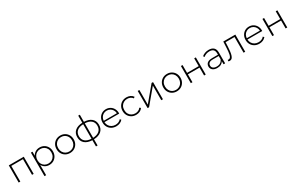

<svg xmlns="http://www.w3.org/2000/svg" viewBox="300 -2803 7785 5058"><g transform="rotate(-30 4193.0 -274.0)"><path d="M108 0V-522H564V0H514V-477H158V0Z M1043 4Q974 4 918 -28.5Q862 -61 831 -120V194H781V-522H829V-399Q860 -459 916 -492.5Q972 -526 1043 -526Q1117 -526 1175 -492.5Q1233 -459 1267 -399Q1301 -339 1301 -261Q1301 -182 1267 -122.5Q1233 -63 1175 -29.5Q1117 4 1043 4ZM1040 -41Q1100 -41 1148 -68.5Q1196 -96 1223.5 -145.5Q1251 -195 1251 -261Q1251 -326 1223.5 -376Q1196 -426 1148 -453.5Q1100 -481 1040 -481Q980 -481 932.5 -453.5Q885 -426 857.5 -376Q830 -326 830 -261Q830 -195 857.5 -145.5Q885 -96 932.5 -68.5Q980 -41 1040 -41Z M1672 4Q1597 4 1538 -30Q1479 -64 1445 -124Q1411 -184 1411 -261Q1411 -339 1445 -398.5Q1479 -458 1538 -492Q1597 -526 1672 -526Q1747 -526 1806 -492Q1865 -458 1899 -398.5Q1933 -339 1933 -261Q1933 -184 1899 -124Q1865 -64 1806 -30Q1747 4 1672 4ZM1672 -41Q1732 -41 1779.5 -68.5Q1827 -96 1854.5 -146Q1882 -196 1882 -261Q1882 -327 1854.5 -376.5Q1827 -426 1779.5 -453.5Q1732 -481 1672 -481Q1612 -481 1564.5 -453.5Q1517 -426 1489.5 -376.5Q1462 -327 1462 -261Q1462 -196 1489.5 -146Q1517 -96 1564.5 -68.5Q1612 -41 1672 -41Z M2347 194V5Q2202 0 2121.5 -69.5Q2041 -139 2041 -262Q2041 -383 2121.5 -452Q2202 -521 2347 -526V-742H2396V-526Q2541 -521 2621.5 -452Q2702 -383 2702 -262Q2702 -139 2621.5 -69.5Q2541 0 2396 5V194ZM2396 -481V-40Q2520 -45 2586.5 -102.5Q2653 -160 2653 -262Q2653 -362 2586.5 -419Q2520 -476 2396 -481ZM2347 -40V-481Q2223 -476 2157 -419Q2091 -362 2091 -262Q2091 -161 2157 -103Q2223 -45 2347 -40Z M3080 4Q3001 4 2940.5 -30Q2880 -64 2845.5 -124Q2811 -184 2811 -261Q2811 -339 2843.5 -398.5Q2876 -458 2932.5 -492Q2989 -526 3061 -526Q3132 -526 3188.5 -492.5Q3245 -459 3277.5 -400Q3310 -341 3310 -263Q3310 -260 3309.5 -256Q3309 -252 3309 -249H2860Q2863 -187 2892 -140Q2921 -93 2970 -67Q3019 -41 3081 -41Q3131 -41 3174.5 -59Q3218 -77 3248 -114L3277 -81Q3242 -39 3191 -17.5Q3140 4 3080 4ZM2861 -288H3262Q3258 -344 3231 -388Q3204 -432 3160 -457Q3116 -482 3061 -482Q3006 -482 2962 -457Q2918 -432 2891.5 -388Q2865 -344 2861 -288Z M3684 4Q3608 4 3548.5 -30Q3489 -64 3454.5 -124Q3420 -184 3420 -261Q3420 -339 3454.5 -399Q3489 -459 3548.5 -492.5Q3608 -526 3684 -526Q3746 -526 3798 -502Q3850 -478 3882 -430L3845 -403Q3817 -443 3774.5 -462Q3732 -481 3684 -481Q3623 -481 3574.5 -453.5Q3526 -426 3498.5 -376.5Q3471 -327 3471 -261Q3471 -195 3498.5 -145.5Q3526 -96 3574.5 -68.5Q3623 -41 3684 -41Q3732 -41 3774.5 -60Q3817 -79 3845 -119L3882 -92Q3850 -44 3798 -20Q3746 4 3684 4Z M4030 0V-522H4080V-77L4452 -522H4496V0H4446V-445L4074 0Z M4920 4Q4845 4 4786 -30Q4727 -64 4693 -124Q4659 -184 4659 -261Q4659 -339 4693 -398.5Q4727 -458 4786 -492Q4845 -526 4920 -526Q4995 -526 5054 -492Q5113 -458 5147 -398.5Q5181 -339 5181 -261Q5181 -184 5147 -124Q5113 -64 5054 -30Q4995 4 4920 4ZM4920 -41Q4980 -41 5027.5 -68.5Q5075 -96 5102.5 -146Q5130 -196 5130 -261Q5130 -327 5102.5 -376.5Q5075 -426 5027.5 -453.5Q4980 -481 4920 -481Q4860 -481 4812.5 -453.5Q4765 -426 4737.5 -376.5Q4710 -327 4710 -261Q4710 -196 4737.5 -146Q4765 -96 4812.5 -68.5Q4860 -41 4920 -41Z M5344 0V-522H5394V-284H5748V-522H5798V0H5748V-240H5394V0Z M6340 0V-93Q6316 -48 6268.5 -22Q6221 4 6152 4Q6064 4 6014 -37.5Q5964 -79 5964 -145Q5964 -185 5982.5 -218Q6001 -251 6043.5 -271Q6086 -291 6159 -291H6338V-333Q6338 -482 6183 -482Q6129 -482 6082 -463.5Q6035 -445 6003 -416L5978 -452Q6017 -487 6071.5 -506.5Q6126 -526 6187 -526Q6284 -526 6336 -477Q6388 -428 6388 -331V0ZM6338 -154V-252H6160Q6079 -252 6046.5 -222Q6014 -192 6014 -147Q6014 -96 6052 -66.5Q6090 -37 6159 -37Q6225 -37 6270.5 -67Q6316 -97 6338 -154Z M6531 5Q6521 5 6510.5 3Q6500 1 6488 -2L6493 -45Q6499 -43 6505.5 -42Q6512 -41 6517 -41Q6551 -41 6571 -66.5Q6591 -92 6601.5 -135Q6612 -178 6616.5 -232Q6621 -286 6624 -342L6633 -522H6999V0H6949V-477H6677L6670 -338Q6666 -269 6659 -207.5Q6652 -146 6637.5 -98Q6623 -50 6597.5 -22.5Q6572 5 6531 5Z M7431 4Q7352 4 7291.5 -30Q7231 -64 7196.5 -124Q7162 -184 7162 -261Q7162 -339 7194.5 -398.5Q7227 -458 7283.5 -492Q7340 -526 7412 -526Q7483 -526 7539.5 -492.5Q7596 -459 7628.5 -400Q7661 -341 7661 -263Q7661 -260 7660.5 -256Q7660 -252 7660 -249H7211Q7214 -187 7243 -140Q7272 -93 7321 -67Q7370 -41 7432 -41Q7482 -41 7525.5 -59Q7569 -77 7599 -114L7628 -81Q7593 -39 7542 -17.5Q7491 4 7431 4ZM7212 -288H7613Q7609 -344 7582 -388Q7555 -432 7511 -457Q7467 -482 7412 -482Q7357 -482 7313 -457Q7269 -432 7242.5 -388Q7216 -344 7212 -288Z M7824 0V-522H7874V-284H8228V-522H8278V0H8228V-240H7874V0Z"/></g></svg>

Font: Montserrat Light
Style: Regular
Weight: 300
Designer: Julieta Ulanovsky
Foundry: Julieta Ulanovsky
Version: Version 9.000; ttfautohint (v1.8.4.7-5d5b)